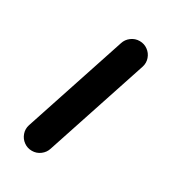

<svg xmlns="http://www.w3.org/2000/svg" viewBox="-135 -593 597 668"><g transform="rotate(30 163.5 -259.5)"><path d="M43.3 -71.9 177.8 -479.3Q183 -496.3 197.8 -507.4Q212.6 -518.5 231.1 -518.5Q249.3 -518.5 263.5 -508.1Q277.8 -497.8 283.7 -480.9Q289.6 -464.1 284.1 -446.7L149.6 -39.3Q144.4 -22.2 129.6 -11.1Q114.8 0 96.3 0Q78.1 0 63.9 -10.4Q49.6 -20.7 43.7 -37.6Q37.8 -54.4 43.3 -71.9Z"/></g></svg>

Font: 26F Galaxy Sans
Style: Regular
Weight: 400
Designer: C₂₉H₂₅N₃O₅
Version: Version 1.100;FEAKit 1.0